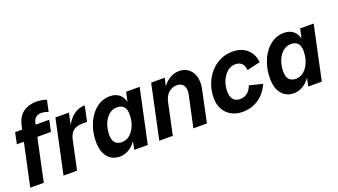

<svg xmlns="http://www.w3.org/2000/svg" viewBox="-62 -1244 3123 1773"><g transform="rotate(-20 1499.5 -357.5)"><path d="M5 0 124 -556Q143 -650 197.5 -689Q252 -728 326 -728Q354 -728 380.5 -723.5Q407 -719 428 -711L404 -600Q389 -606 371.5 -610Q354 -614 335 -614Q269 -614 254 -546L138 0ZM26 -419 49 -530H384L361 -419Z M332 0 445 -530H578L465 0ZM495 -252Q514 -340 547.5 -405.5Q581 -471 629 -507Q677 -543 738 -543L706 -392H655Q605 -392 571 -366.5Q537 -341 524 -278Z M881 13Q808 13 764 -40.5Q720 -94 720 -189Q720 -261 739.5 -325Q759 -389 794 -438Q829 -487 877 -515Q925 -543 983 -543Q1049 -543 1087.5 -501.5Q1126 -460 1125 -383L1101 -224Q1078 -111 1018.5 -49Q959 13 881 13ZM945 -106Q990 -106 1024.5 -135.5Q1059 -165 1079 -214.5Q1099 -264 1099 -324Q1099 -375 1076 -399.5Q1053 -424 1012 -424Q966 -424 931.5 -395.5Q897 -367 877 -317.5Q857 -268 857 -206Q857 -155 880 -130.5Q903 -106 945 -106ZM1027 0 1056 -139 1102 -265 1111 -396 1140 -530H1273L1160 0Z M1273 0 1386 -530H1519L1479 -346L1443 -306Q1458 -381 1490.5 -434Q1523 -487 1567.5 -515Q1612 -543 1663 -543Q1732 -543 1773 -496Q1814 -449 1814 -374Q1814 -359 1812.5 -343Q1811 -327 1807 -312L1741 0H1608L1674 -306Q1676 -317 1677 -325.5Q1678 -334 1678 -342Q1678 -384 1656.5 -405.5Q1635 -427 1598 -427Q1554 -427 1518.5 -396Q1483 -365 1471 -306L1406 0Z M2089 13Q2026 13 1978.5 -14Q1931 -41 1905.5 -88.5Q1880 -136 1880 -197Q1880 -268 1903 -330.5Q1926 -393 1967.5 -441Q2009 -489 2065 -516Q2121 -543 2188 -543Q2273 -543 2328 -496Q2383 -449 2393 -365L2262 -335Q2258 -380 2235.5 -402Q2213 -424 2172 -424Q2129 -424 2094 -394.5Q2059 -365 2038.5 -317Q2018 -269 2018 -210Q2018 -163 2040.5 -134.5Q2063 -106 2108 -106Q2146 -106 2177 -128.5Q2208 -151 2225 -198L2354 -166Q2317 -81 2248.5 -34Q2180 13 2089 13Z M2591 13Q2518 13 2474 -40.5Q2430 -94 2430 -189Q2430 -261 2449.5 -325Q2469 -389 2504 -438Q2539 -487 2587 -515Q2635 -543 2693 -543Q2759 -543 2797.5 -501.5Q2836 -460 2835 -383L2811 -224Q2788 -111 2728.5 -49Q2669 13 2591 13ZM2655 -106Q2700 -106 2734.5 -135.5Q2769 -165 2789 -214.5Q2809 -264 2809 -324Q2809 -375 2786 -399.5Q2763 -424 2722 -424Q2676 -424 2641.5 -395.5Q2607 -367 2587 -317.5Q2567 -268 2567 -206Q2567 -155 2590 -130.5Q2613 -106 2655 -106ZM2737 0 2766 -139 2812 -265 2821 -396 2850 -530H2983L2870 0Z"/></g></svg>

Font: Radio Canada Big SemiBold
Style: Italic
Weight: 600
Italic angle: -12°
Designer: Étienne Aubert Bonn
Foundry: Coppers and Brasses
Version: Version 1.001